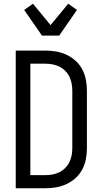

<svg xmlns="http://www.w3.org/2000/svg" viewBox="-20 -1005 540 1025"><path d="M64 0V-735H222Q251 -735 280 -730Q309 -725 335.5 -712.5Q362 -700 384 -680Q406 -660 419.5 -634Q433 -608 438.5 -579Q444 -550 444 -521V-215Q444 -185 438.5 -156Q433 -127 419.5 -101Q406 -75 384 -55Q362 -35 335.5 -22.5Q309 -10 280 -5Q251 0 222 0ZM142 -70H222Q241 -70 260 -73.5Q279 -77 296.5 -85.5Q314 -94 328 -108Q342 -122 350.5 -139.5Q359 -157 362.5 -176Q366 -195 366 -215V-521Q366 -540 362.5 -559Q359 -578 350.5 -595.5Q342 -613 328 -627Q314 -641 296.5 -649.5Q279 -658 260 -661.5Q241 -665 221 -665H142ZM204 -815 109 -952 156 -985 250 -871 344 -985 391 -952 296 -815Z"/></svg>

Font: Iosevka
Style: Regular
Weight: 400
Monospace: yes
Designer: Belleve Invis
Foundry: Belleve Invis
Version: Version 33.2.3; ttfautohint (v1.8.4)